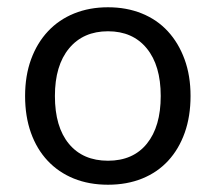

<svg xmlns="http://www.w3.org/2000/svg" viewBox="-20 -495 593 528"><path d="M504 -231Q504 -175 488 -130Q472 -85 442.5 -53Q413 -21 371 -4Q329 13 277 13Q225 13 183 -4Q141 -21 111 -53Q81 -85 65 -130Q49 -175 49 -231Q49 -287 65.5 -332Q82 -377 112 -409Q142 -441 184 -458Q226 -475 277 -475Q328 -475 370 -458Q412 -441 441.5 -409Q471 -377 487.5 -332Q504 -287 504 -231ZM277 -409Q209 -409 170 -362Q131 -315 131 -231Q131 -146 169.5 -99.5Q208 -53 277 -53Q346 -53 384 -100Q422 -147 422 -231Q422 -315 383.5 -362Q345 -409 277 -409Z"/></svg>

Font: Baloo 2
Style: Regular
Weight: 400
Designer: Sarang Kulkarni and Ek Type
Foundry: Ek Type
Version: Version 1.640;hotconv 1.0.111;makeotfexe 2.5.65597; ttfautoh